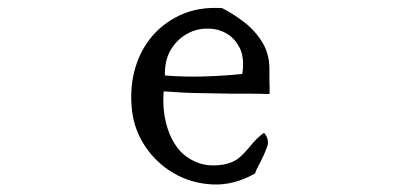

<svg xmlns="http://www.w3.org/2000/svg" viewBox="-20 -499 1040 496"><path d="M676 -256Q650 -257 626 -257Q602 -257 578 -257Q538 -258 495.5 -258.5Q453 -259 403 -263Q399 -217 410.5 -175.5Q422 -134 447 -107Q467 -87 494.5 -77.5Q522 -68 558 -74Q584 -79 599.5 -93Q615 -107 629 -124.5Q643 -142 662 -156Q677 -139 670 -119.5Q663 -100 653 -81Q649 -73 645 -65.5Q641 -58 639 -51Q585 -20 529.5 -22.5Q474 -25 428 -52Q385 -77 356 -119.5Q327 -162 321 -214Q315 -267 327 -314.5Q339 -362 367 -398Q397 -437 444.5 -459.5Q492 -482 554 -478Q585 -462 613 -440Q641 -418 659 -387.5Q677 -357 676 -315Q676 -311 676 -306Q676 -301 676 -295Q676 -284 676.5 -272.5Q677 -261 676 -256ZM606 -308Q612 -348 600 -373.5Q588 -399 566 -412Q544 -425 518 -425Q489 -426 463 -411.5Q437 -397 421 -370Q405 -343 406 -304Q456 -300 507.5 -301.5Q559 -303 606 -308Z"/></svg>

Font: Yuji Boku
Style: Regular
Weight: 400
Designer: Kataoka Yuji
Foundry: Kinuta Font Factory
Version: Version 3.002